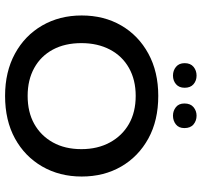

<svg xmlns="http://www.w3.org/2000/svg" viewBox="-39 -746 795 757"><g transform="rotate(90 358.5 -367.5)"><path d="M358 10Q263 10 191.5 -29Q120 -68 80.5 -136.5Q41 -205 41 -292Q41 -380 80.5 -448Q120 -516 191.5 -555Q263 -594 358 -594Q455 -594 526 -555Q597 -516 636.5 -448Q676 -380 676 -292Q676 -205 636.5 -136.5Q597 -68 526 -29Q455 10 358 10ZM358 -79Q422 -79 468.5 -105Q515 -131 541.5 -178.5Q568 -226 568 -291Q568 -355 541.5 -403.5Q515 -452 468.5 -478.5Q422 -505 358 -505Q295 -505 248 -478.5Q201 -452 175.5 -403.5Q150 -355 150 -291Q150 -226 175.5 -178.5Q201 -131 248 -105Q295 -79 358 -79ZM278 -652Q258 -652 243.5 -664Q229 -676 229 -698Q229 -721 243.5 -733Q258 -745 278 -745Q298 -745 312 -733Q326 -721 326 -698Q326 -676 312 -664Q298 -652 278 -652ZM436 -652Q417 -652 402.5 -663.5Q388 -675 388 -697Q388 -721 402.5 -733Q417 -745 436 -745Q456 -745 470.5 -733Q485 -721 485 -697Q485 -675 470.5 -663.5Q456 -652 436 -652Z"/></g></svg>

Font: Rokkitt Medium
Style: Regular
Weight: 500
Version: Version 3.103